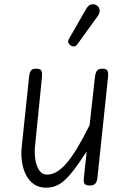

<svg xmlns="http://www.w3.org/2000/svg" viewBox="-20 -859 586 889"><path d="M194 10Q151.5 10 124.2 -16.8Q97 -43.5 86.2 -86.8Q75.5 -130 80.5 -178.5L115 -506Q116 -514.5 118.2 -522.5Q120.5 -530.5 126.8 -535.8Q133 -541 146.5 -541Q168.5 -541 172.2 -530.5Q176 -520 174.5 -504L142 -180.5Q139 -148 144 -118Q149 -88 162.5 -69.2Q176 -50.5 198 -50.5Q244 -50.5 290.2 -105.8Q336.5 -161 395 -280L420 -506Q421.5 -518.5 427.8 -529.8Q434 -541 454.5 -541Q474 -541 478 -530.5Q482 -520 480.5 -504L431 -35Q429 -16.5 420.5 -8.2Q412 0 394.5 0Q378.5 0 372.2 -7.5Q366 -15 368 -33L381.5 -157.5Q339.5 -93.5 309.8 -57Q280 -20.5 253.2 -5.2Q226.5 10 194 10ZM308.5 -647.5Q300.5 -652.5 296.5 -660Q292.5 -667.5 301.5 -683L378.5 -817Q391 -838.5 406.2 -839.2Q421.5 -840 430.5 -832.5Q442 -822 441.5 -809.2Q441 -796.5 432.5 -784.5L340 -656.5Q331 -644 323.2 -643.8Q315.5 -643.5 308.5 -647.5Z"/></svg>

Font: Edu NSW ACT Hand
Style: Regular
Weight: 400
Designer: Tina and Corey Anderson, Eben Sorkin, Mirko Velimirovic
Foundry: Sorkin Type Co.
Version: Version 2.000